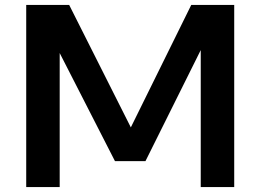

<svg xmlns="http://www.w3.org/2000/svg" viewBox="-20 -760 1058 780"><path d="M86.5 0V-740H261L511.5 -242.5L757 -740H931.5V0H795.5V-556.5L571 -105.5H447L222.5 -544.5V0Z"/></svg>

Font: Encode Sans Exp SmBold
Style: Regular
Weight: 600
Width: 7
Designer: Multiple Designers
Foundry: Impallari Type
Version: Version 3.002; ttfautohint (v1.8.3) -l 8 -r 50 -G 200 -x 14 